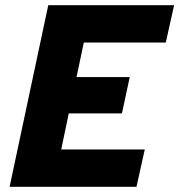

<svg xmlns="http://www.w3.org/2000/svg" viewBox="-20 -720 691 740"><path d="M17 0 166 -700H651L619 -556H303L275 -423H480L450 -283H245L216 -144H538L506 0Z"/></svg>

Font: Red Hat Mono
Style: Bold Italic
Weight: 700
Italic angle: -12°
Monospace: yes
Designer: Pentagram, MCKL
Foundry: Pentagram, MCKL
Version: Version 1.023; ttfautohint (v1.8.3)